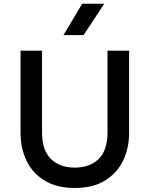

<svg xmlns="http://www.w3.org/2000/svg" viewBox="-20 -964 780 1000"><path d="M369.5 15Q276 15 213 -23Q150 -61 118.5 -126.2Q87 -191.5 87 -273V-700H199V-274Q199 -181.5 245 -136.2Q291 -91 369.5 -91Q448 -91 494 -136.2Q540 -181.5 540 -274V-700H652.5V-273Q652.5 -192 620.8 -126.8Q589 -61.5 526.2 -23.2Q463.5 15 369.5 15ZM310.5 -781 408 -944.5H523L415 -781Z"/></svg>

Font: Geologica
Style: Regular
Weight: 400
Designer: Sindre Bremnes, Frode Helland
Foundry: Monokrom Skriftforlag AS
Version: Version 1.010; ttfautohint (v1.8.4.7-5d5b);gftools[0.9.28]